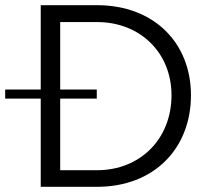

<svg xmlns="http://www.w3.org/2000/svg" viewBox="-24 -720 808 740"><path d="M350 -700H133V-375H-4V-340H133V0H350C570 0 712 -148 712 -353C712 -554 570 -700 350 -700ZM208 -64V-340H349V-375H208V-635H350C517 -635 637 -516 637 -353C637 -185 517 -64 350 -64Z"/></svg>

Font: Absans
Style: Regular
Weight: 400
Designer: Valerio Monopoli
Version: Version 1.200;Glyphs 3.2 (3217)